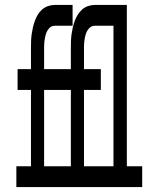

<svg xmlns="http://www.w3.org/2000/svg" viewBox="-20 -755 640 775"><path d="M46 0V-84H105V-392H51V-476H105V-563Q105 -577 105.5 -590.5Q106 -604 108 -618Q110 -632 113 -645Q116 -658 121 -671.5Q126 -685 133 -696.5Q140 -708 150.5 -717Q161 -726 174 -730.5Q187 -735 201 -735H273V-651H201Q187 -651 178 -640.5Q169 -630 165 -616.5Q161 -603 159.5 -589.5Q158 -576 158 -563V-476H266V-563Q266 -577 266.5 -590.5Q267 -604 269 -618Q271 -632 274 -645Q277 -658 282 -671.5Q287 -685 294.5 -696.5Q302 -708 312 -717Q322 -726 335.5 -730.5Q349 -735 362 -735H492V-84H554V0ZM319 -84H438V-651H362Q349 -651 339.5 -640.5Q330 -630 326 -616.5Q322 -603 320.5 -589.5Q319 -576 319 -563V-476H387V-392H319ZM158 -84H266V-392H158Z"/></svg>

Font: Iosevka HT Medium Extended
Style: Regular
Weight: 500
Width: 7
Monospace: yes
Designer: Belleve Invis
Foundry: Belleve Invis
Version: Version 32.3.0; ttfautohint (v1.8.4)